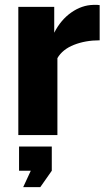

<svg xmlns="http://www.w3.org/2000/svg" viewBox="-20 -553 440 786"><path d="M388 -388Q330 -388 283 -369.5Q236 -351 215 -315V0H55V-525H202V-419Q229 -472 272 -502Q315 -532 362 -533Q373 -533 378.5 -533Q384 -533 388 -532ZM75 213 106 146H58V47H192V146L145 213Z"/></svg>

Font: Raleway Thin ExtraBold
Style: Regular
Weight: 800
Version: Version 4.026